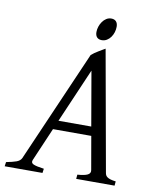

<svg xmlns="http://www.w3.org/2000/svg" viewBox="-104 -858 752 926"><g transform="rotate(10 271.5 -395.5)"><path d="M181.2 -216.8 111.3 -54.2Q104.5 -39.1 118.9 -32.5Q133.3 -25.9 170.9 -21L168 0H-17.1L-14.2 -21Q16.6 -26.9 35.2 -33.4Q53.7 -40 60.1 -54.2L297.9 -600.1Q304.2 -606 313 -612.1Q321.8 -618.2 331.1 -623.8Q340.3 -629.4 348.9 -634.5Q357.4 -639.6 363.8 -643.1L469.2 -54.2Q470.2 -47.4 472.9 -42.2Q475.6 -37.1 481.4 -33Q487.3 -28.8 497.3 -25.9Q507.3 -22.9 522.9 -21L521 0H333L335 -21Q369.6 -23.4 384.8 -31Q399.9 -38.6 397 -54.2L368.7 -216.8ZM360.8 -261.2 314.9 -526.9 200.2 -261.2ZM397.9 -756.3Q397.9 -742.7 393.8 -729.2Q389.6 -715.8 381.8 -704.8Q374 -693.8 362.8 -687Q351.6 -680.2 337.9 -680.2Q322.8 -680.2 314.5 -689Q306.2 -697.8 306.2 -714.4Q306.2 -727.5 310.5 -741Q314.9 -754.4 322.8 -765.6Q330.6 -776.9 341.6 -783.9Q352.5 -791 366.2 -791Q381.3 -791 389.6 -782Q397.9 -772.9 397.9 -756.3Z"/></g></svg>

Font: Gentium Plus
Style: Italic
Weight: 400
Italic angle: -8°
Designer: J. Victor Gaultney, Annie Olsen, Iska Routamaa
Foundry: SIL International
Version: Version 1.510